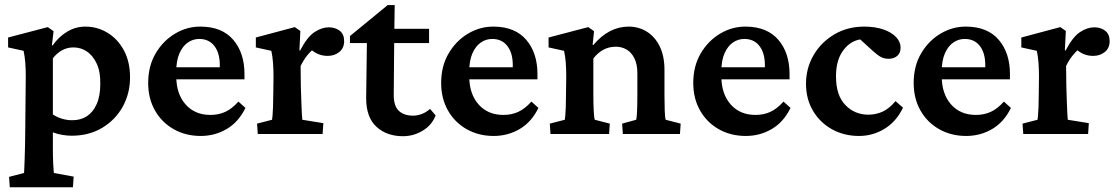

<svg xmlns="http://www.w3.org/2000/svg" viewBox="-20 -541 4513 775"><path d="M19.5 214.8 16.6 172.9 77.1 157.2Q77.1 152.3 78.1 137.2Q79.1 122.1 79.6 98.6Q80.1 75.2 81.1 43.9Q82 12.7 82 -25.4L84 -233.4Q84 -262.7 82 -288.1Q80.1 -313.5 75.2 -335.9L12.7 -349.6V-389.6L172.9 -431.6L196.3 -415L189.5 -358.4L192.4 -357.4Q216.8 -392.6 251 -413.1Q285.2 -433.6 324.2 -433.6Q373 -433.6 414.1 -408.7Q455.1 -383.8 480 -337.9Q504.9 -292 504.9 -228.5Q504.9 -164.1 475.6 -110.8Q446.3 -57.6 393.1 -25.4Q339.8 6.8 269.5 6.8Q251 6.8 231 3.4Q210.9 0 193.4 -6.8V58.6Q193.4 92.8 194.8 121.1Q196.3 149.4 197.3 157.2L277.3 171.9L274.4 214.8ZM271.5 -55.7Q305.7 -55.7 330.6 -71.8Q355.5 -87.9 370.1 -120.6Q384.8 -153.3 384.8 -202.1Q385.7 -251 370.6 -283.7Q355.5 -316.4 331.1 -333Q306.6 -349.6 276.4 -349.6Q252 -349.6 231 -338.4Q210 -327.1 193.4 -305.7V-79.1Q209 -68.4 229.5 -62Q250 -55.7 271.5 -55.7Z M790 7.8Q729.5 7.8 681.2 -19.5Q632.8 -46.9 605.5 -95.2Q578.1 -143.6 578.1 -206.1Q578.1 -274.4 608.4 -325.7Q638.7 -377 687.5 -405.8Q736.3 -434.6 792 -433.6Q877 -432.6 921.9 -379.9Q966.8 -327.1 966.8 -242.2V-220.7H677.7V-269.5H880.9L867.2 -249V-278.3Q867.2 -327.1 845.2 -355.5Q823.2 -383.8 784.2 -383.8Q758.8 -383.8 737.8 -369.1Q716.8 -354.5 704.1 -325.2Q691.4 -295.9 691.4 -252V-234.4Q691.4 -162.1 729 -119.6Q766.6 -77.1 829.1 -77.1Q862.3 -77.1 889.2 -89.4Q916 -101.6 942.4 -130.9L970.7 -105.5Q943.4 -48.8 895.5 -20.5Q847.7 7.8 790 7.8Z M1020.5 0 1017.6 -42 1078.1 -57.6Q1079.1 -61.5 1080.1 -74.2Q1081.1 -86.9 1082 -107.9Q1083 -128.9 1083 -157.2L1084 -231.4Q1084 -261.7 1082 -287.6Q1080.1 -313.5 1075.2 -335.9L1012.7 -349.6V-389.6L1169.9 -431.6L1192.4 -416L1188.5 -337.9L1191.4 -336.9Q1219.7 -391.6 1249 -411.1Q1278.3 -430.7 1307.6 -430.7Q1333 -430.7 1351.1 -417Q1369.1 -403.3 1369.1 -375Q1369.1 -346.7 1349.6 -331.1Q1330.1 -315.4 1302.7 -315.4Q1281.2 -315.4 1263.2 -323.2Q1245.1 -331.1 1225.6 -349.6L1250 -346.7Q1234.4 -335 1219.7 -316.9Q1205.1 -298.8 1193.4 -274.4L1194.3 -193.4Q1195.3 -161.1 1196.3 -133.3Q1197.3 -105.5 1198.2 -85.4Q1199.2 -65.4 1200.2 -57.6L1285.2 -43.9L1282.2 0Z M1738.3 -75.2Q1723.6 -36.1 1686.5 -13.7Q1649.4 8.8 1606.4 8.8Q1541 8.8 1499.5 -29.3Q1458 -67.4 1458 -144.5L1460.9 -367.2H1392.6V-395.5L1544.9 -520.5H1573.2L1571.3 -391.6L1569.3 -157.2Q1569.3 -113.3 1589.8 -93.8Q1610.4 -74.2 1647.5 -74.2Q1666 -74.2 1684.1 -81.5Q1702.1 -88.9 1715.8 -101.6ZM1520.5 -367.2V-424.8H1711.9V-367.2Z M1972.7 7.8Q1912.1 7.8 1863.8 -19.5Q1815.4 -46.9 1788.1 -95.2Q1760.7 -143.6 1760.7 -206.1Q1760.7 -274.4 1791 -325.7Q1821.3 -377 1870.1 -405.8Q1918.9 -434.6 1974.6 -433.6Q2059.6 -432.6 2104.5 -379.9Q2149.4 -327.1 2149.4 -242.2V-220.7H1860.4V-269.5H2063.5L2049.8 -249V-278.3Q2049.8 -327.1 2027.8 -355.5Q2005.9 -383.8 1966.8 -383.8Q1941.4 -383.8 1920.4 -369.1Q1899.4 -354.5 1886.7 -325.2Q1874 -295.9 1874 -252V-234.4Q1874 -162.1 1911.6 -119.6Q1949.2 -77.1 2011.7 -77.1Q2044.9 -77.1 2071.8 -89.4Q2098.6 -101.6 2125 -130.9L2153.3 -105.5Q2126 -48.8 2078.1 -20.5Q2030.3 7.8 1972.7 7.8Z M2202.1 0 2199.2 -42 2259.8 -57.6Q2260.7 -61.5 2261.7 -73.7Q2262.7 -85.9 2263.7 -106.9Q2264.6 -127.9 2264.6 -157.2L2265.6 -231.4Q2265.6 -262.7 2263.7 -288.1Q2261.7 -313.5 2256.8 -335.9L2194.3 -349.6V-389.6L2354.5 -431.6L2377.9 -415L2372.1 -360.4L2375 -359.4Q2406.2 -396.5 2441.9 -415Q2477.5 -433.6 2517.6 -433.6Q2557.6 -433.6 2590.3 -413.6Q2623 -393.6 2642.6 -354.5Q2662.1 -315.4 2662.1 -258.8V-157.2Q2662.1 -124 2663.1 -95.2Q2664.1 -66.4 2667 -57.6L2727.5 -42L2724.6 0H2494.1L2491.2 -42L2547.9 -57.6Q2549.8 -65.4 2550.8 -80.1Q2551.8 -94.7 2552.2 -114.3Q2552.7 -133.8 2552.7 -154.3V-244.1Q2552.7 -282.2 2540.5 -306.2Q2528.3 -330.1 2508.8 -341.3Q2489.3 -352.5 2465.8 -352.5Q2438.5 -352.5 2415.5 -340.3Q2392.6 -328.1 2375 -304.7V-160.2Q2375 -123 2376.5 -94.2Q2377.9 -65.4 2380.9 -57.6L2441.4 -42L2438.5 0Z M2990.2 7.8Q2929.7 7.8 2881.3 -19.5Q2833 -46.9 2805.7 -95.2Q2778.3 -143.6 2778.3 -206.1Q2778.3 -274.4 2808.6 -325.7Q2838.9 -377 2887.7 -405.8Q2936.5 -434.6 2992.2 -433.6Q3077.1 -432.6 3122.1 -379.9Q3167 -327.1 3167 -242.2V-220.7H2877.9V-269.5H3081.1L3067.4 -249V-278.3Q3067.4 -327.1 3045.4 -355.5Q3023.4 -383.8 2984.4 -383.8Q2959 -383.8 2938 -369.1Q2917 -354.5 2904.3 -325.2Q2891.6 -295.9 2891.6 -252V-234.4Q2891.6 -162.1 2929.2 -119.6Q2966.8 -77.1 3029.3 -77.1Q3062.5 -77.1 3089.4 -89.4Q3116.2 -101.6 3142.6 -130.9L3170.9 -105.5Q3143.6 -48.8 3095.7 -20.5Q3047.9 7.8 2990.2 7.8Z M3447.3 7.8Q3387.7 7.8 3339.4 -18.6Q3291 -44.9 3262.2 -92.8Q3233.4 -140.6 3233.4 -203.1Q3233.4 -265.6 3263.7 -317.9Q3293.9 -370.1 3347.2 -401.9Q3400.4 -433.6 3468.8 -433.6Q3511.7 -433.6 3544.9 -422.4Q3578.1 -411.1 3596.7 -391.6Q3615.2 -372.1 3615.2 -348.6Q3615.2 -327.1 3601.6 -315.4Q3587.9 -303.7 3567.4 -303.7Q3549.8 -303.7 3536.6 -310.5Q3523.4 -317.4 3505.9 -333L3441.4 -391.6L3486.3 -380.9Q3454.1 -387.7 3423.8 -372.6Q3393.6 -357.4 3374 -322.3Q3354.5 -287.1 3354.5 -232.4Q3354.5 -156.2 3392.1 -117.2Q3429.7 -78.1 3485.4 -78.1Q3515.6 -78.1 3542.5 -90.3Q3569.3 -102.5 3594.7 -132.8L3625 -106.4Q3597.7 -49.8 3550.3 -21Q3502.9 7.8 3447.3 7.8Z M3879.9 7.8Q3819.3 7.8 3771 -19.5Q3722.7 -46.9 3695.3 -95.2Q3668 -143.6 3668 -206.1Q3668 -274.4 3698.2 -325.7Q3728.5 -377 3777.3 -405.8Q3826.2 -434.6 3881.8 -433.6Q3966.8 -432.6 4011.7 -379.9Q4056.6 -327.1 4056.6 -242.2V-220.7H3767.6V-269.5H3970.7L3957 -249V-278.3Q3957 -327.1 3935.1 -355.5Q3913.1 -383.8 3874 -383.8Q3848.6 -383.8 3827.6 -369.1Q3806.6 -354.5 3793.9 -325.2Q3781.2 -295.9 3781.2 -252V-234.4Q3781.2 -162.1 3818.8 -119.6Q3856.4 -77.1 3918.9 -77.1Q3952.1 -77.1 3979 -89.4Q4005.9 -101.6 4032.2 -130.9L4060.5 -105.5Q4033.2 -48.8 3985.4 -20.5Q3937.5 7.8 3879.9 7.8Z M4110.4 0 4107.4 -42 4168 -57.6Q4168.9 -61.5 4169.9 -74.2Q4170.9 -86.9 4171.9 -107.9Q4172.9 -128.9 4172.9 -157.2L4173.8 -231.4Q4173.8 -261.7 4171.9 -287.6Q4169.9 -313.5 4165 -335.9L4102.5 -349.6V-389.6L4259.8 -431.6L4282.2 -416L4278.3 -337.9L4281.2 -336.9Q4309.6 -391.6 4338.9 -411.1Q4368.2 -430.7 4397.5 -430.7Q4422.9 -430.7 4440.9 -417Q4459 -403.3 4459 -375Q4459 -346.7 4439.5 -331.1Q4419.9 -315.4 4392.6 -315.4Q4371.1 -315.4 4353 -323.2Q4335 -331.1 4315.4 -349.6L4339.8 -346.7Q4324.2 -335 4309.6 -316.9Q4294.9 -298.8 4283.2 -274.4L4284.2 -193.4Q4285.2 -161.1 4286.1 -133.3Q4287.1 -105.5 4288.1 -85.4Q4289.1 -65.4 4290 -57.6L4375 -43.9L4372.1 0Z"/></svg>

Font: Crimson Pro ExtraLight SemiBold
Style: Regular
Weight: 600
Version: Version 1.002